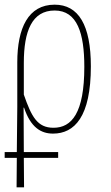

<svg xmlns="http://www.w3.org/2000/svg" viewBox="-28 -562 477 822"><path d="M-8 114H44L43 240H75L74 114H221V89H74L73 -101H75C103 -17 147 10 199 10C291 10 361 -62 361 -278C361 -455 308 -542 206 -542C93 -542 46 -442 46 -295V-104L44 89H-8ZM201 -15C132 -15 107 -62 74 -157V-293C74 -429 109 -517 206 -517C303 -517 333 -419 333 -276C333 -78 279 -15 201 -15Z"/></svg>

Font: Noto Serif ExtraCondensed Thin
Style: Regular
Weight: 100
Width: 2
Designer: Monotype Design Team
Foundry: Monotype Imaging Inc.
Version: Version 2.013